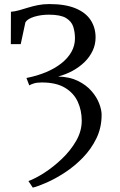

<svg xmlns="http://www.w3.org/2000/svg" viewBox="-20 -768 575 922"><path d="M137.5 133 116.5 101.5Q149.5 89.5 192.8 61.8Q236 34 277.2 -5.2Q318.5 -44.5 345.5 -91.2Q372.5 -138 372.5 -188.5Q372.5 -237.5 353.5 -279.2Q334.5 -321 292.2 -346.5Q250 -372 181 -372Q156.5 -372 142 -367.2Q127.5 -362.5 120.5 -358L107 -393.5Q158 -403.5 200.5 -421.2Q243 -439 274.2 -463.5Q305.5 -488 322.8 -518.5Q340 -549 340 -583.5Q340 -613.5 331.8 -639.5Q323.5 -665.5 297 -681.5Q270.5 -697.5 214.5 -697.5Q177.5 -697.5 145 -687.8Q112.5 -678 102 -661L79.5 -556H32L32.5 -711.5Q52 -713 72.2 -718.8Q92.5 -724.5 115 -731.5Q137.5 -738.5 162.8 -743.5Q188 -748.5 217 -748.5Q293.5 -748.5 342.8 -728Q392 -707.5 415.5 -671.2Q439 -635 439 -588.5Q439 -554.5 425 -524.5Q411 -494.5 386.2 -470.2Q361.5 -446 329 -428.2Q296.5 -410.5 259 -400.5Q314.5 -399 354.2 -379.5Q394 -360 419.2 -331Q444.5 -302 456.2 -271.2Q468 -240.5 468 -217Q468 -155 442.8 -103.2Q417.5 -51.5 377.5 -10.5Q337.5 30.5 292 60.2Q246.5 90 205.2 108.2Q164 126.5 137.5 133Z"/></svg>

Font: Merriweather Light 18pt Light
Style: Regular
Weight: 300
Version: Version 2.100